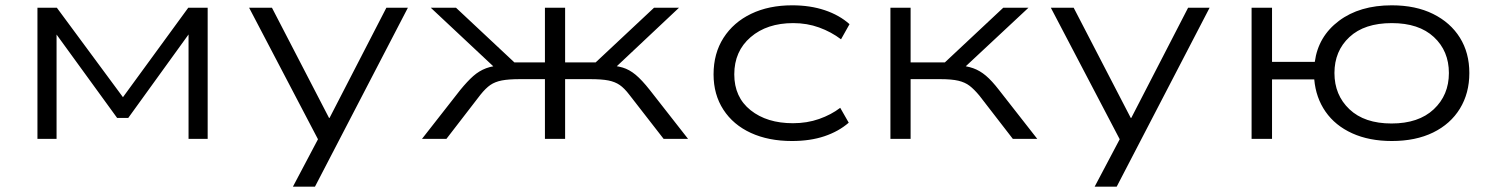

<svg xmlns="http://www.w3.org/2000/svg" viewBox="-20 -523 5634 723"><path d="M121 0V-494H194L443 -157L689 -494H762V0H690V-396H692L463 -79H421L190 -397H193V0Z M1083 180 1195 -32V35L918 -494H1004L1219 -79H1221L1435 -494H1516L1166 180Z M1569 0 1713 -184Q1740 -217 1762 -236.5Q1784 -256 1810.5 -266Q1837 -276 1879 -278L1855 -257L1602 -494H1697L1917 -288H2032V-494H2108V-288H2223L2443 -494H2537L2285 -257L2261 -278Q2300 -276 2325 -268.5Q2350 -261 2373.5 -241.5Q2397 -222 2427 -184L2571 0H2479L2350 -166Q2331 -191 2313.5 -203Q2296 -215 2271 -220Q2246 -225 2201 -225H2108V0H2032V-225H1939Q1895 -225 1869.5 -220Q1844 -215 1826.5 -203Q1809 -191 1789 -166L1661 0Z M2962 8Q2874 8 2807.5 -22.5Q2741 -53 2704 -110Q2667 -167 2667 -243Q2667 -322 2704.5 -380.5Q2742 -439 2808.5 -471Q2875 -503 2963 -503Q3031 -503 3086 -484.5Q3141 -466 3179 -432L3147 -375Q3110 -403 3064.5 -419.5Q3019 -436 2967 -436Q2868 -436 2806.5 -383Q2745 -330 2745 -243Q2745 -157 2806.5 -108Q2868 -59 2966 -59Q3019 -59 3064.5 -75Q3110 -91 3144 -117L3176 -61Q3138 -28 3084.5 -10Q3031 8 2962 8Z M3333 0V-494H3409V-288H3538L3758 -494H3853L3598 -256L3581 -278Q3620 -275 3645 -266Q3670 -257 3692.5 -238Q3715 -219 3742 -184L3886 0H3794L3668 -163Q3648 -187 3631 -200Q3614 -213 3589 -219Q3564 -225 3520 -225H3409V0Z M4102 180 4214 -32V35L3937 -494H4023L4238 -79H4240L4454 -494H4535L4185 180Z M5221 8Q5136 8 5072 -21Q5008 -50 4971.5 -102.5Q4935 -155 4929 -224H4770V0H4693V-494H4770V-290H4931Q4944 -386 5022 -444.5Q5100 -503 5221 -503Q5311 -503 5376.5 -470.5Q5442 -438 5477.5 -381Q5513 -324 5513 -248Q5513 -172 5477.5 -114Q5442 -56 5376.5 -24Q5311 8 5221 8ZM5220 -58Q5322 -58 5379 -111.5Q5436 -165 5436 -248Q5436 -331 5379.5 -383.5Q5323 -436 5221 -436Q5118 -436 5061.5 -383.5Q5005 -331 5005 -248Q5005 -165 5061.5 -111.5Q5118 -58 5220 -58Z"/></svg>

Font: Nunito Sans 7pt Expanded Light
Style: Regular
Weight: 300
Width: 7
Designer: Vernon Adams
Foundry: Vernon Adams
Version: Version 3.101;gftools[0.9.27]